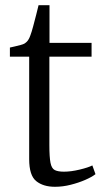

<svg xmlns="http://www.w3.org/2000/svg" viewBox="-20 -707 396 737"><path d="M191 10Q146 10 119 -11.8Q92 -33.5 92 -96V-489.5H18V-524.5Q25.5 -526 37 -528.8Q48.5 -531.5 58.8 -534.2Q69 -537 73.5 -539.5Q79 -543 83 -547Q87 -551 90.2 -556.8Q93.5 -562.5 96.5 -571Q101 -582.5 107.2 -605.5Q113.5 -628.5 119.2 -651.5Q125 -674.5 128 -687H170V-542.5H331.5V-489.5H169.5V-151Q169.5 -104 173.8 -82.2Q178 -60.5 190.2 -54.2Q202.5 -48 225.5 -48Q252.5 -48 285.8 -56Q319 -64 334.5 -72L346.5 -38.5Q332.5 -27.5 307.2 -16.5Q282 -5.5 251.5 2.2Q221 10 191 10Z"/></svg>

Font: Merriweather 48pt Light
Style: Regular
Weight: 300
Version: Version 2.100